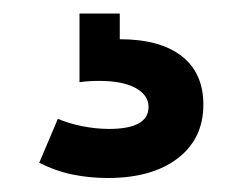

<svg xmlns="http://www.w3.org/2000/svg" viewBox="-20 -20 349 277"><path d="M273.4 130.9Q273.4 180.2 236.3 208.5Q199.2 236.8 135.7 236.8Q108.9 236.8 84.2 231.7Q59.6 226.6 36.6 214.8L63.5 151.4Q77.6 157.7 97.9 161.9Q118.2 166 137.2 166Q194.3 166 194.3 134.3Q194.3 117.2 175.5 106.9Q156.7 96.7 123 96.7Q106.9 96.7 94.7 98.6V-0.5H152.8V36.6Q210.9 36.6 242.2 61Q273.4 85.4 273.4 130.9Z"/></svg>

Font: Estedad-FD Bold
Style: Regular
Weight: 700
Designer: Amin Abedi
Version: Version 7.3